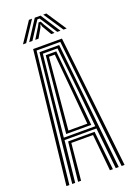

<svg xmlns="http://www.w3.org/2000/svg" viewBox="-178 -1031 761 1096"><g transform="rotate(-20 202.0 -482.5)"><path d="M25.5 0 114.5 -800H289.5L378.8 0H360.8L274.2 -785.5H130L43.5 0ZM96.5 0 121.8 -236.2H282.5L307.8 0H289.8L268 -222H136.2L114.5 0ZM60.8 0 142.2 -770.8H262L343.5 0H325.2L299 -250.5H105.2L78.8 0ZM106 -264.8H297.2L274.5 -493L246.5 -756.2H157.5L129.2 -493ZM126 -279.8 146.2 -493 170.2 -742.5H234L258.2 -493L278.2 -279.8ZM144.5 -294H259.5L241.5 -493L219.8 -727.8H184.5L162.8 -493ZM69.2 -845 149 -965H167.8L88.5 -845ZM106.8 -845 184.5 -965H219.5L297 -845H277.5L224.8 -927L208.5 -951.2H195.5L179 -926.8L126.5 -845ZM143.8 -845 185.8 -913.2 195.5 -932.2H208.8L218.5 -913.2L260.5 -845H240.8L206.8 -903.5L203.5 -917H200.5L197 -903.5L163.5 -845ZM315.5 -845 236 -965H254.8L334.5 -845Z"/></g></svg>

Font: Big Shoulders Inline Text Thin Medium
Style: Regular
Weight: 500
Version: Version 2.002